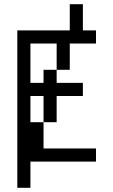

<svg xmlns="http://www.w3.org/2000/svg" viewBox="-20 -770 540 915"><path d="M437.5 0V-62.5H187.5Q187.5 -62.5 187.5 -187.5H125Q125 -187.5 125 -312.5H187.5Q187.5 -312.5 187.5 -187.5H250Q250 -187.5 250 -312.5H375V-375H250V-437.5H187.5V-375H125V-562.5H250Q250 -562.5 250 -437.5H312.5Q312.5 -437.5 312.5 -562.5H437.5V-625H375Q375 -625 375 -750H312.5Q312.5 -750 312.5 -625H62.5Q62.5 -625 62.5 125H125Q125 125 125 0Z"/></svg>

Font: BFUnifontExMono
Style: Regular
Weight: 500
Version: Version 15.0.06